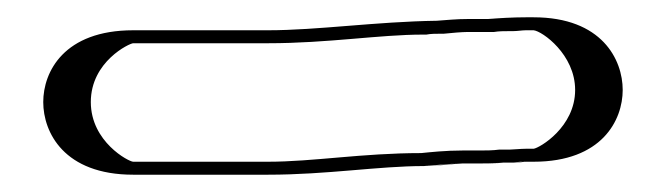

<svg xmlns="http://www.w3.org/2000/svg" viewBox="-20 -64 770 222"><path d="M134 138H290C351 138 412 128 470 128C485 127 502 125 515 125H535C543 125 551 125 560 124H574C579 123 583 123 588 123H597C642 123 680 85 680 40C680 -5 642 -44 597 -44H588C582 -44 576 -44 569 -43C562 -43 554 -43 547 -42H520C511 -42 501 -41 489 -40C482 -40 476 -40 469 -39C410 -39 350 -29 290 -29H134C88 -29 50 9 50 54C50 99 88 138 134 138ZM489 -25H490C502 -26 512 -27 520 -27H548C555 -28 562 -28 569 -28H570C576 -29 582 -29 588 -29H597C633 -29 665 3 665 40C665 77 634 108 597 108H588C583 108 576 109 573 109H559C551 110 543 110 535 110H515C500 110 483 112 470 113C409 113 350 123 290 123H134C97 123 65 91 65 54C65 17 96 -14 134 -14H290C352 -14 411 -24 469 -24H470C476 -25 483 -25 489 -25ZM559 109H573C576 109 583 108 588 108H597C634 108 665 77 665 40C665 3 633 -29 597 -29H588C582 -29 576 -29 570 -28H569C562 -28 555 -28 548 -27H520C512 -27 502 -26 490 -25H489C483 -25 476 -25 470 -24H469C411 -24 352 -14 290 -14H134C96 -14 65 17 65 54C65 91 97 123 134 123H290C350 123 409 113 470 113C483 112 500 110 515 110H535C543 110 551 110 559 109ZM574 124H560C553 125 543 125 535 125H515C501 125 484 128 470 128C411 128 351 138 290 138H134C88 138 50 99 50 54C50 9 88 -29 134 -29H290C350 -29 410 -39 469 -39C474 -39 482 -40 489 -40C499 -41 512 -42 520 -42H547C553 -43 562 -43 569 -43C574 -43 582 -44 588 -44H597C642 -44 680 -5 680 40C680 85 642 123 597 123H588C584 123 576 124 574 124ZM489 -25H493C502 -26 515 -27 520 -27H551C557 -28 563 -28 569 -28H573C578 -28 584 -29 588 -29H597C607 -28 645 -1 645 40C645 83 604 107 597 108H588C582 108 573 109 569 109H557C550 110 541 110 535 110H515C495 110 477 112 467 113C399 113 342 123 290 123H134C129 123 85 100 85 54C85 7 130 -14 134 -14H290C359 -14 419 -24 469 -24H473C478 -25 484 -25 489 -25ZM515 125H535C544 125 554 125 562 124H578C581 124 585 123 588 123H597C676 123 700 75 700 40C700 5 676 -44 597 -44H588C573 -44 556 -43 544 -42H520C509 -42 497 -41 485 -40C415 -39 347 -29 290 -29H134C54 -29 30 19 30 54C30 89 54 138 134 138H290C358 138 418 128 470 128C487 128 508 125 515 125Z"/></svg>

Font: Blanket
Style: Black
Weight: 900
Foundry: Cannot Into Space Fonts
Version: Version 0.9